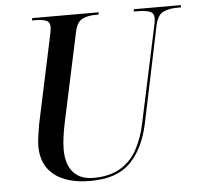

<svg xmlns="http://www.w3.org/2000/svg" viewBox="-52 -768 868 831"><g transform="rotate(-5 382.0 -352.0)"><path d="M309 10Q206 10 151 -34Q96 -78 96 -159Q96 -176 100 -205Q104 -234 108 -255L188 -630Q191 -642 192.5 -652.5Q194 -663 194 -669Q194 -691 176.5 -697.5Q159 -704 131 -704H116L118 -714H407L405 -704H389Q358 -704 334 -692Q310 -680 301 -635L219 -252Q213 -224 208.5 -193Q204 -162 204 -136Q204 -71 234.5 -36.5Q265 -2 322 -2Q392 -2 438.5 -29.5Q485 -57 512 -106Q539 -155 552 -218L641 -634Q646 -654 646 -667Q646 -691 626 -697.5Q606 -704 575 -704H558L560 -714H764L763 -704H745Q712 -704 686.5 -692.5Q661 -681 651 -634L563 -213Q540 -108 481.5 -49Q423 10 309 10Z"/></g></svg>

Font: Noto Serif Display SemiCondensed Medium
Style: Italic
Weight: 500
Width: 4
Italic angle: -12°
Designer: Monotype Design Team
Foundry: Monotype Imaging Inc.
Version: Version 2.009